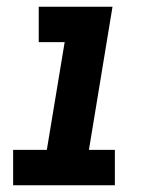

<svg xmlns="http://www.w3.org/2000/svg" viewBox="-20 -550 472 570"><path d="M19 0H321V-105H244L314 -530H95V-425H172L119 -105H19Z"/></svg>

Font: Iosevka Sparkle Oblique
Style: Bold
Weight: 700
Italic angle: -9°
Designer: Belleve Invis
Foundry: Belleve Invis
Version: Version 4.5.0; ttfautohint (v1.8.3)